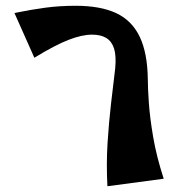

<svg xmlns="http://www.w3.org/2000/svg" viewBox="-20 -626 637 665"><path d="M352 19Q348 -59 352.5 -130.5Q357 -202 364.5 -266.5Q372 -331 379 -389Q383 -433 375 -458Q367 -483 348 -494.5Q329 -506 299 -506Q264 -506 217.5 -488Q171 -470 99 -426L30 -581Q89 -593 138 -599.5Q187 -606 242 -606Q328 -606 382.5 -580.5Q437 -555 464 -498.5Q491 -442 492 -350Q492 -322 495.5 -270.5Q499 -219 510.5 -151.5Q522 -84 547 -7Z"/></svg>

Font: Marhey Medium
Style: Regular
Weight: 500
Designer: Nur Syamsi & Bustanul Arifin
Foundry: Namelatype
Version: Version 1.000